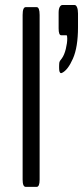

<svg xmlns="http://www.w3.org/2000/svg" viewBox="-20 -730 325 750"><path d="M222.2 -445.3Q220.2 -444.3 218.8 -444.3Q210.9 -444.3 210.9 -464.4V-471.7Q210.9 -476.6 211.2 -480Q211.4 -483.4 211.7 -485.4Q211.9 -487.3 213.1 -489.7Q214.4 -492.2 214.8 -492.9Q215.3 -493.7 218 -497.1Q220.7 -500.5 221.7 -502Q231.4 -515.6 237.1 -538.8Q242.7 -562 242.7 -579.1Q242.7 -592.3 239.7 -592.3H219.2Q209 -592.3 209 -619.1V-680.7Q209 -695.3 213.4 -702.9Q217.8 -710.4 223.6 -710.4H271.5Q277.3 -710.4 281 -701.4Q284.7 -692.4 284.7 -677.2V-623.5Q284.7 -545.9 264.9 -501Q245.1 -456.1 222.2 -445.3ZM80.6 0Q68.4 0 68.4 -28.3V-671.4Q68.4 -702.1 80.6 -702.1H123Q134.8 -702.1 134.8 -671.4V-28.3Q134.8 0 123 0Z"/></svg>

Font: BenchNine
Style: Regular
Weight: 400
Designer: Vernon Adams
Foundry: Vernon Adams
Version: Version 1 ; ttfautohint (v0.92.18-e454-dirty) -l 8 -r 50 -G 